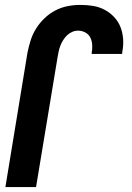

<svg xmlns="http://www.w3.org/2000/svg" viewBox="-20 -763 540 783"><path d="M127 0H2L92 -548Q97 -573 105 -598.5Q113 -624 127.5 -647Q142 -670 162 -689Q182 -708 206 -720.5Q230 -733 256 -738Q282 -743 307 -743Q334 -743 359 -739Q384 -735 406 -723.5Q428 -712 445 -694Q462 -676 471 -653.5Q480 -631 482 -605Q484 -579 479 -553L478 -543H354V-548Q357 -564 356 -580Q355 -596 348.5 -609.5Q342 -623 328 -630.5Q314 -638 298 -638Q286 -638 274.5 -633Q263 -628 254 -619.5Q245 -611 238 -600Q231 -589 226.5 -577.5Q222 -566 219.5 -554.5Q217 -543 215 -531Z"/></svg>

Font: Iosevka Extrabold
Style: Italic
Weight: 800
Italic angle: -9°
Monospace: yes
Designer: Belleve Invis
Foundry: Belleve Invis
Version: Version 32.5.0; ttfautohint (v1.8.4)